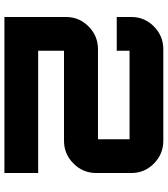

<svg xmlns="http://www.w3.org/2000/svg" viewBox="35 -795 760 870"><g transform="rotate(90 415.0 -360.0)"><path d="M203 -720H618Q678 -720 721 -677.5Q764 -635 764 -575V-416Q764 -356 721 -313Q678 -270 618 -270H210V-153H764V0H57V-279Q57 -339 100 -381.5Q143 -424 203 -424H611V-567H210V-509H57V-575Q57 -635 100 -677.5Q143 -720 203 -720Z"/></g></svg>

Font: Orbitron
Style: Black
Weight: 900
Designer: Matt McInerney
Foundry: Matt McInerney
Version: 1.000